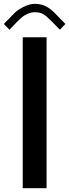

<svg xmlns="http://www.w3.org/2000/svg" viewBox="-67 -987 363 1007"><path d="M177.2 -791.5V0H52.2V-791.5ZM275.9 -861.3 247.1 -831.1 203.1 -876Q175.8 -903.8 158.9 -913.3Q142.1 -922.9 114.7 -922.9Q96.2 -922.9 78.4 -914.8Q60.5 -906.7 50 -898.2Q39.6 -889.6 25.9 -876L-17.6 -831.1L-46.9 -861.3L9.3 -918.9Q27.3 -936.5 58.1 -951.7Q88.9 -966.8 114.7 -966.8Q145 -966.8 169.2 -956.1Q193.4 -945.3 218.8 -919.9Z"/></svg>

Font: Gputeks
Style: Bold
Weight: 600
Width: 8
Version: Version 0.9